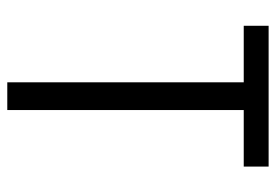

<svg xmlns="http://www.w3.org/2000/svg" viewBox="-138 -638 775 540"><g transform="rotate(90 250.0 -367.5)"><path d="M211 0V-665H52V-735H448V-665H289V0Z"/></g></svg>

Font: Zed Sans
Style: Regular
Weight: 400
Designer: Belleve Invis
Foundry: Belleve Invis
Version: Version 1.0.0; ttfautohint (v1.8.4)